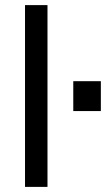

<svg xmlns="http://www.w3.org/2000/svg" viewBox="-20 -732 439 752"><path d="M78 0V-712H166V0ZM267 -297V-414H375V-297Z"/></svg>

Font: CST
Style: Regular
Weight: 400
Version: Version 1.00